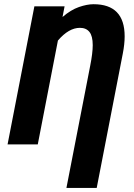

<svg xmlns="http://www.w3.org/2000/svg" viewBox="-20 -689 640 916"><path d="M422.4 -473.6Q422.4 -517.1 406.7 -536.6Q391.1 -556.2 361.3 -556.2Q308.1 -556.2 256.3 -495.6L160.2 0H16.1L144 -658.7H288.1L278.3 -607.9Q317.9 -642.1 356.7 -655.5Q395.5 -668.9 426.3 -668.9Q574.7 -668.9 574.7 -515.6Q574.7 -478.5 565.9 -433.6L441.4 207.5H296.9L410.2 -374.5Q422.4 -436 422.4 -473.6Z"/></svg>

Font: Cousine
Style: Bold Italic
Weight: 700
Italic angle: -12°
Monospace: yes
Designer: Steve Matteson
Foundry: Ascender Corporation
Version: Version 1.20